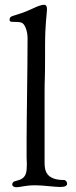

<svg xmlns="http://www.w3.org/2000/svg" viewBox="-20 -776 319 801"><path d="M20 -693C20 -686 25 -685 31 -685C51 -685 64 -684 71 -681C83 -676 95 -648 95 -617C95 -490 91 -277 91 -192V-118C91 -108 92 -100 92 -92C92 -57 89 -38 65 -27C50 -20 31 -23 31 -5C31 -2 36 5 47 5C69 5 82 -3 128 -3C159 -3 208 4 229 4C248 4 260 1 260 -10C260 -17 254 -25 247 -25C171 -25 166 -66 166 -98V-396C166 -446 168 -444 168 -529V-585C168 -676 176 -722 176 -737C176 -747 174 -756 164 -756C144 -756 114 -738 88 -728C32 -706 20 -712 20 -693Z"/></svg>

Font: OFL Sorts Mill Goudy
Style: Regular
Weight: 500
Version: Version 003.000